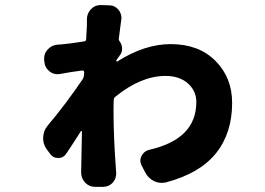

<svg xmlns="http://www.w3.org/2000/svg" viewBox="-20 -682 1040 754"><path d="M439.5 -449.2Q436.5 -446.3 436.5 -442.9Q436.5 -439.5 440.4 -440.4Q547.9 -508.8 650.4 -508.8Q760.7 -508.8 826.2 -442.9Q891.6 -377 891.6 -278.3Q891.6 -159.2 828.1 -80.1Q764.6 -1 631.8 34.2Q623 36.1 614.3 36.1Q599.6 36.1 585 29.3Q561.5 17.6 549.8 -5.9L536.1 -32.2Q531.2 -42 531.2 -51.3Q531.2 -60.5 536.1 -70.3Q545.9 -88.9 566.4 -93.8Q751 -135.7 751 -281.2Q751 -325.2 717.8 -354.5Q684.6 -383.8 629.9 -383.8Q533.2 -383.8 432.6 -301.8Q426.8 -296.9 426.8 -290Q425.8 -275.4 425.8 -248Q425.8 -143.6 435.5 -14.6L436.5 -2Q436.5 19.5 422.9 35.2Q407.2 51.8 384.8 51.8H353.5Q330.1 51.8 314.5 35.2Q298.8 18.6 298.8 -3.9V-11.7Q299.8 -56.6 301.8 -166Q301.8 -167 300.3 -167.5Q298.8 -168 297.9 -167Q252.9 -96.7 241.2 -80.1Q229.5 -61.5 209 -61.5Q187.5 -61.5 175.8 -79.1L162.1 -97.7Q149.4 -116.2 149.4 -138.7Q149.4 -167 167 -188.5Q239.3 -274.4 304.7 -371.1Q308.6 -377 309.6 -384.8L310.5 -398.4Q310.5 -401.4 308.6 -403.3Q306.6 -405.3 303.7 -405.3Q263.7 -400.4 215.8 -391.6Q210.9 -390.6 206.1 -390.6Q188.5 -390.6 174.8 -401.4Q156.2 -416 154.3 -438.5L153.3 -447.3Q153.3 -450.2 153.3 -453.1Q153.3 -472.7 167 -487.3Q182.6 -504.9 206.1 -506.8Q213.9 -506.8 222.7 -507.8Q255.9 -510.7 310.5 -519.5Q318.4 -520.5 318.4 -528.3L321.3 -584Q321.3 -591.8 321.3 -606.4Q321.3 -628.9 336.9 -645.5Q352.5 -662.1 374 -662.1Q375 -662.1 376 -662.1L408.2 -661.1Q430.7 -661.1 445.3 -643.6Q457 -628.9 457 -611.3Q457 -607.4 456.1 -603.5Q452.1 -571.3 446.3 -528.3Q446.3 -524.4 449.2 -520.5Q459 -507.8 459.5 -491.7Q460 -475.6 449.2 -462.9Q444.3 -456.1 439.5 -449.2Z"/></svg>

Font: Gen Jyuu Gothic Heavy
Style: Bold
Weight: 900
Designer: [Source Han Sans]
Ryoko NISHIZUKA  (kana & ideographs); Paul D. Hunt (Latin, Greek & Cyrillic); Wenlong ZHANG  (bopomofo
Version: Version 1.002.20150607